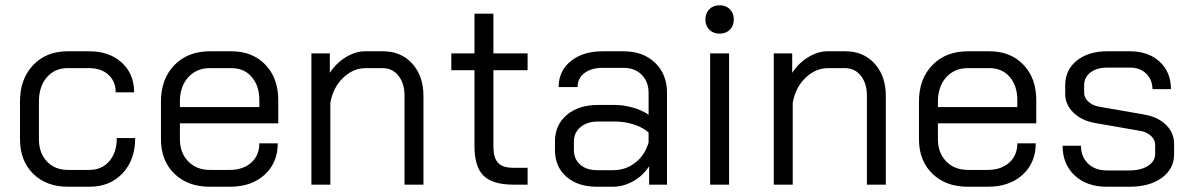

<svg xmlns="http://www.w3.org/2000/svg" viewBox="-20 -702 4530 730"><path d="M56 -173V-316Q56 -402 106 -454.5Q156 -507 237 -507H319Q396 -507 443 -464Q490 -421 490 -351H420Q420 -392 392.5 -417.5Q365 -443 319 -443H237Q188 -443 158 -408Q128 -373 128 -316V-173Q128 -120 158.5 -88Q189 -56 238 -56H320Q367 -56 395.5 -89Q424 -122 424 -177H494Q494 -94 446 -43Q398 8 320 8H238Q156 8 106 -41.5Q56 -91 56 -173Z M592 -173V-316Q592 -402 643 -454.5Q694 -507 778 -507H860Q940 -507 989 -456Q1038 -405 1038 -321V-233H664V-173Q664 -121 695.5 -88.5Q727 -56 778 -56H854Q904 -56 935 -83.5Q966 -111 966 -157H1036Q1036 -83 986 -37.5Q936 8 854 8H778Q694 8 643 -41.5Q592 -91 592 -173ZM966 -295V-321Q966 -376 937 -409.5Q908 -443 860 -443H778Q727 -443 695.5 -408Q664 -373 664 -316V-295Z M1164 -499H1234V-425Q1257 -461 1294 -484Q1331 -507 1368 -507H1436Q1505 -507 1547.5 -460Q1590 -413 1590 -337V0H1518V-339Q1518 -385 1495 -414Q1472 -443 1434 -443H1370Q1323 -443 1284.5 -406Q1246 -369 1236 -311V0H1164Z M1784 -146V-435H1696V-499H1784V-650H1856V-499H1986V-435H1856V-146Q1856 -102 1873.5 -83Q1891 -64 1932 -64H1986V0H1932Q1853 0 1818.5 -34Q1784 -68 1784 -146Z M2090 -132V-164Q2090 -227 2135 -265Q2180 -303 2254 -303H2318Q2351 -303 2386 -293Q2421 -283 2446 -266V-349Q2446 -391 2420 -417.5Q2394 -444 2351 -444H2271Q2228 -444 2202 -424Q2176 -404 2176 -371H2104Q2104 -432 2150 -469.5Q2196 -507 2271 -507H2351Q2425 -507 2470.5 -463.5Q2516 -420 2516 -349V0H2448V-70Q2425 -34 2387.5 -13Q2350 8 2310 8H2250Q2177 8 2133.5 -30Q2090 -68 2090 -132ZM2312 -55Q2359 -55 2396 -84Q2433 -113 2446 -161V-198Q2426 -217 2390.5 -228.5Q2355 -240 2318 -240H2254Q2213 -240 2187.5 -219Q2162 -198 2162 -164V-132Q2162 -97 2186 -76Q2210 -55 2250 -55Z M2662 -628Q2662 -652 2677 -667Q2692 -682 2716 -682Q2740 -682 2755 -667Q2770 -652 2770 -628Q2770 -604 2755 -589Q2740 -574 2716 -574Q2692 -574 2677 -589Q2662 -604 2662 -628ZM2680 -499H2752V0H2680Z M2922 -499H2992V-425Q3015 -461 3052 -484Q3089 -507 3126 -507H3194Q3263 -507 3305.5 -460Q3348 -413 3348 -337V0H3276V-339Q3276 -385 3253 -414Q3230 -443 3192 -443H3128Q3081 -443 3042.5 -406Q3004 -369 2994 -311V0H2922Z M3474 -173V-316Q3474 -402 3525 -454.5Q3576 -507 3660 -507H3742Q3822 -507 3871 -456Q3920 -405 3920 -321V-233H3546V-173Q3546 -121 3577.5 -88.5Q3609 -56 3660 -56H3736Q3786 -56 3817 -83.5Q3848 -111 3848 -157H3918Q3918 -83 3868 -37.5Q3818 8 3736 8H3660Q3576 8 3525 -41.5Q3474 -91 3474 -173ZM3848 -295V-321Q3848 -376 3819 -409.5Q3790 -443 3742 -443H3660Q3609 -443 3577.5 -408Q3546 -373 3546 -316V-295Z M4020 -148H4090Q4090 -106 4117 -80Q4144 -54 4188 -54H4275Q4318 -54 4345 -71.5Q4372 -89 4372 -117V-151Q4372 -170 4357 -184.5Q4342 -199 4318 -204L4145 -234Q4093 -243 4061.5 -273.5Q4030 -304 4030 -345V-378Q4030 -436 4074 -471.5Q4118 -507 4190 -507H4276Q4346 -507 4389 -467.5Q4432 -428 4432 -363H4362Q4361 -400 4337.5 -422.5Q4314 -445 4276 -445H4190Q4150 -445 4126 -426.5Q4102 -408 4102 -378V-349Q4102 -330 4118.5 -315Q4135 -300 4161 -296L4333 -266Q4383 -257 4413.5 -227Q4444 -197 4444 -155V-115Q4444 -60 4397.5 -26Q4351 8 4275 8H4188Q4112 8 4066 -35Q4020 -78 4020 -148Z"/></svg>

Font: Bai Jamjuree
Style: Regular
Weight: 400
Designer: Katatrad Aksorn Co.,Ltd.
Foundry: Cadson Demak Co.,Ltd.
Version: Version 1.000; ttfautohint (v1.6)